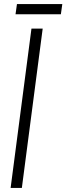

<svg xmlns="http://www.w3.org/2000/svg" viewBox="-20 -920 325 940"><path d="M87 0H32L134 -780H189ZM278 -850H56L63 -900H285Z"/></svg>

Font: Tanohe Sans Light
Style: Italic
Weight: 300
Designer: Village Type and Design LLC & Cristiano Sobral
Foundry: Cooper Hewitt Smithsonian Design Museum
Version: Version 1.00;September 29, 2021;FontCreator 13.0.0.2655 64-b